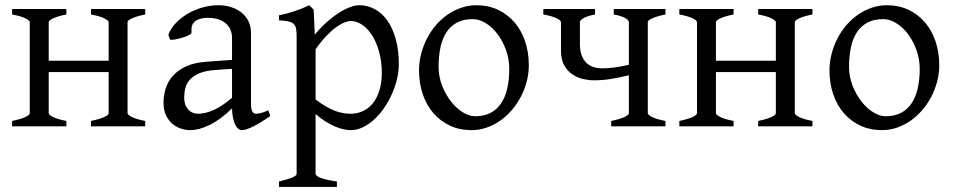

<svg xmlns="http://www.w3.org/2000/svg" viewBox="-20 -489 3694 743"><path d="M332 0V-21Q365.2 -27.8 382.8 -35.9Q400.4 -43.9 400.4 -50.8V-210H168.5V-50.8Q168.5 -44.9 184.8 -36.4Q201.2 -27.8 236.8 -21V0H26.9V-21Q60.1 -27.8 77.6 -35.9Q95.2 -43.9 95.2 -50.8V-403.3Q95.2 -409.2 78.9 -417.7Q62.5 -426.3 26.9 -433.1V-454.1H236.8V-433.1Q203.6 -426.3 186 -418.2Q168.5 -410.2 168.5 -403.3V-253.9H400.4V-403.3Q400.4 -409.2 384 -417.7Q367.7 -426.3 332 -433.1V-454.1H542V-433.1Q508.8 -426.3 491.2 -418.2Q473.6 -410.2 473.6 -403.3V-50.8Q473.6 -44.9 490 -36.4Q506.3 -27.8 542 -21V0Z M745.6 -48.8Q774.9 -48.8 807.9 -63.7Q840.8 -78.6 877.9 -110.8V-222.7L814.9 -218.3Q777.3 -215.8 753.7 -206.3Q730 -196.8 716.3 -182.4Q702.6 -168 697.8 -149.9Q692.9 -131.8 692.9 -111.8Q692.9 -92.3 698.7 -80.1Q704.6 -67.9 712.9 -60.8Q721.2 -53.7 730.2 -51.3Q739.3 -48.8 745.6 -48.8ZM1025.9 -40Q984.4 -11.2 957.3 1.7Q930.2 14.6 916.5 14.6Q900.4 14.6 889.6 -7.8Q878.9 -30.3 877.9 -69.8Q856 -47.9 834 -31.7Q812 -15.6 791 -5.4Q770 4.9 751.2 9.8Q732.4 14.6 716.8 14.6Q699.2 14.6 680.7 8.8Q662.1 2.9 647.2 -9.8Q632.3 -22.5 622.6 -42.5Q612.8 -62.5 612.8 -90.8Q612.8 -119.6 621.3 -147Q629.9 -174.3 649.4 -196Q668.9 -217.8 700.4 -232.2Q731.9 -246.6 777.8 -250L877.9 -257.3V-342.8Q877.9 -359.4 871.8 -373.8Q865.7 -388.2 853.5 -398.7Q841.3 -409.2 823.2 -414.8Q805.2 -420.4 781.2 -419.9Q749.5 -418.9 733.9 -405.8Q718.3 -392.6 721.2 -363.3Q721.7 -358.9 711.2 -353.3Q700.7 -347.7 686.3 -343.3Q671.9 -338.9 658 -336.4Q644 -334 638.2 -335.4L631.3 -354.5Q640.6 -378.9 660.4 -399.7Q680.2 -420.4 706.3 -435.8Q732.4 -451.2 763.2 -460Q793.9 -468.8 824.7 -468.8Q851.6 -468.8 874.5 -461.4Q897.5 -454.1 914.6 -440.4Q931.6 -426.8 941.4 -407Q951.2 -387.2 951.2 -362.3V-86.9Q951.2 -66.4 956.5 -57.6Q961.9 -48.8 970.7 -48.8Q977.5 -48.8 988.3 -51.3Q999 -53.7 1018.6 -62Z M1457.5 -208Q1457.5 -250.5 1447.5 -287.1Q1437.5 -323.7 1420.9 -350.6Q1404.3 -377.4 1382.3 -392.6Q1360.4 -407.7 1336.9 -407.7Q1328.1 -407.7 1314 -402.3Q1299.8 -397 1281.7 -384.3Q1263.7 -371.6 1243.2 -350.3Q1222.7 -329.1 1201.2 -297.9V-104Q1223.1 -87.4 1241.9 -76.7Q1260.7 -65.9 1277.1 -59.8Q1293.5 -53.7 1308.1 -51.3Q1322.8 -48.8 1335.9 -48.8Q1362.3 -48.8 1384.5 -59.1Q1406.7 -69.3 1422.9 -89.4Q1439 -109.4 1448.2 -139.2Q1457.5 -168.9 1457.5 -208ZM1523.4 -240.2Q1523.4 -211.9 1516.1 -182.1Q1508.8 -152.3 1496.1 -124Q1483.4 -95.7 1465.8 -70.3Q1448.2 -44.9 1427.5 -26.1Q1406.7 -7.3 1383.8 3.7Q1360.8 14.6 1336.9 14.6Q1308.1 14.6 1272 -1.5Q1235.8 -17.6 1201.2 -47.9V183.1Q1201.2 190.9 1219.5 198.7Q1237.8 206.5 1283.7 213.4V234.4H1059.6V213.4Q1091.8 205.6 1109.9 198.5Q1127.9 191.4 1127.9 183.1V-347.2Q1127.9 -365.2 1126 -377Q1124 -388.7 1116.9 -395.8Q1109.9 -402.8 1096.4 -406Q1083 -409.2 1059.6 -410.2V-429.7Q1076.2 -433.1 1091.3 -437.3Q1106.4 -441.4 1120.6 -446Q1134.8 -450.7 1148.7 -456.3Q1162.6 -461.9 1176.8 -468.8L1193.8 -451.7L1198.2 -355Q1222.7 -384.3 1247.3 -405.8Q1272 -427.2 1294.4 -441.2Q1316.9 -455.1 1336.2 -461.9Q1355.5 -468.8 1369.6 -468.8Q1402.8 -468.8 1431.2 -453.1Q1459.5 -437.5 1480 -408Q1500.5 -378.4 1512 -335.9Q1523.4 -293.5 1523.4 -240.2Z M1950.7 -222.2Q1950.7 -260.7 1938 -295.7Q1925.3 -330.6 1905.3 -357.2Q1885.3 -383.8 1859.9 -399.4Q1834.5 -415 1809.6 -415Q1772.5 -415 1747.1 -400.9Q1721.7 -386.7 1706.3 -362.1Q1690.9 -337.4 1684.1 -303.7Q1677.2 -270 1677.2 -231Q1677.2 -192.4 1690.9 -157.5Q1704.6 -122.6 1725.3 -96.2Q1746.1 -69.8 1771 -54.4Q1795.9 -39.1 1818.4 -39.1Q1853 -39.1 1877.9 -52Q1902.8 -64.9 1918.9 -88.9Q1935.1 -112.8 1942.9 -146.5Q1950.7 -180.2 1950.7 -222.2ZM2026.4 -236.8Q2026.4 -204.1 2018.1 -172.9Q2009.8 -141.6 1995.1 -113.8Q1980.5 -85.9 1960 -62.3Q1939.5 -38.6 1914.8 -21.5Q1890.1 -4.4 1862.3 5.1Q1834.5 14.6 1804.7 14.6Q1758.3 14.6 1720.9 -2.9Q1683.6 -20.5 1657 -51.3Q1630.4 -82 1616 -124.5Q1601.6 -167 1601.6 -216.8Q1601.6 -249 1609.6 -280.3Q1617.7 -311.5 1632.1 -339.6Q1646.5 -367.7 1666.7 -391.4Q1687 -415 1711.7 -432.1Q1736.3 -449.2 1764.9 -459Q1793.5 -468.8 1823.7 -468.8Q1869.6 -468.8 1907 -451.2Q1944.3 -433.6 1970.9 -402.6Q1997.6 -371.6 2012 -329.1Q2026.4 -286.6 2026.4 -236.8Z M2345.2 0V-21Q2378.4 -27.8 2396 -35.9Q2413.6 -43.9 2413.6 -50.8V-197.8Q2374 -188 2342.3 -183.1Q2310.5 -178.2 2277.8 -178.2Q2258.8 -178.2 2236.8 -183.1Q2214.8 -188 2195.8 -200.7Q2176.8 -213.4 2164.1 -234.9Q2151.4 -256.3 2150.9 -290V-403.3Q2150.9 -409.2 2135 -417.7Q2119.1 -426.3 2082.5 -433.1V-454.1H2282.7V-433.1Q2265.6 -429.7 2254.2 -425.8Q2242.7 -421.9 2236.1 -417.7Q2229.5 -413.6 2226.8 -409.9Q2224.1 -406.2 2224.1 -403.3V-315.4Q2224.6 -291 2231.2 -273.9Q2237.8 -256.8 2249.3 -245.8Q2260.7 -234.9 2276.1 -229.7Q2291.5 -224.6 2309.6 -224.6Q2320.8 -224.6 2332 -225.3Q2343.3 -226.1 2355.5 -227.5Q2367.7 -229 2381.8 -231.7Q2396 -234.4 2413.6 -238.3V-403.3Q2413.6 -406.2 2411.1 -409.9Q2408.7 -413.6 2402.1 -417.7Q2395.5 -421.9 2384 -425.8Q2372.6 -429.7 2355 -433.1V-454.1H2555.2V-433.1Q2522 -426.3 2504.4 -418.2Q2486.8 -410.2 2486.8 -403.3V-50.8Q2486.8 -44.9 2503.2 -36.4Q2519.5 -27.8 2555.2 -21V0Z M2914.1 0V-21Q2947.3 -27.8 2964.8 -35.9Q2982.4 -43.9 2982.4 -50.8V-210H2750.5V-50.8Q2750.5 -44.9 2766.8 -36.4Q2783.2 -27.8 2818.8 -21V0H2608.9V-21Q2642.1 -27.8 2659.7 -35.9Q2677.2 -43.9 2677.2 -50.8V-403.3Q2677.2 -409.2 2660.9 -417.7Q2644.5 -426.3 2608.9 -433.1V-454.1H2818.8V-433.1Q2785.6 -426.3 2768.1 -418.2Q2750.5 -410.2 2750.5 -403.3V-253.9H2982.4V-403.3Q2982.4 -409.2 2966.1 -417.7Q2949.7 -426.3 2914.1 -433.1V-454.1H3124V-433.1Q3090.8 -426.3 3073.2 -418.2Q3055.7 -410.2 3055.7 -403.3V-50.8Q3055.7 -44.9 3072 -36.4Q3088.4 -27.8 3124 -21V0Z M3539.1 -222.2Q3539.1 -260.7 3526.4 -295.7Q3513.7 -330.6 3493.7 -357.2Q3473.6 -383.8 3448.2 -399.4Q3422.9 -415 3397.9 -415Q3360.8 -415 3335.4 -400.9Q3310.1 -386.7 3294.7 -362.1Q3279.3 -337.4 3272.5 -303.7Q3265.6 -270 3265.6 -231Q3265.6 -192.4 3279.3 -157.5Q3293 -122.6 3313.7 -96.2Q3334.5 -69.8 3359.4 -54.4Q3384.3 -39.1 3406.7 -39.1Q3441.4 -39.1 3466.3 -52Q3491.2 -64.9 3507.3 -88.9Q3523.4 -112.8 3531.2 -146.5Q3539.1 -180.2 3539.1 -222.2ZM3614.7 -236.8Q3614.7 -204.1 3606.4 -172.9Q3598.1 -141.6 3583.5 -113.8Q3568.8 -85.9 3548.3 -62.3Q3527.8 -38.6 3503.2 -21.5Q3478.5 -4.4 3450.7 5.1Q3422.9 14.6 3393.1 14.6Q3346.7 14.6 3309.3 -2.9Q3272 -20.5 3245.4 -51.3Q3218.8 -82 3204.3 -124.5Q3189.9 -167 3189.9 -216.8Q3189.9 -249 3198 -280.3Q3206.1 -311.5 3220.5 -339.6Q3234.9 -367.7 3255.1 -391.4Q3275.4 -415 3300 -432.1Q3324.7 -449.2 3353.3 -459Q3381.8 -468.8 3412.1 -468.8Q3458 -468.8 3495.4 -451.2Q3532.7 -433.6 3559.3 -402.6Q3585.9 -371.6 3600.3 -329.1Q3614.7 -286.6 3614.7 -236.8Z"/></svg>

Font: Gentium Plus CyrE
Style: Regular
Weight: 400
Designer: J. Victor Gaultney, Annie Olsen, Iska Routamaa, Becca Hirsbrunner
Foundry: SIL International
Version: Version 5.000